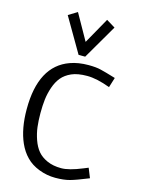

<svg xmlns="http://www.w3.org/2000/svg" viewBox="-161 -1208 970 1317"><g transform="rotate(15 324.0 -549.5)"><path d="M55.7 0ZM326.7 -934.6 430.2 -1118.7 492.7 -1080.6 350.1 -835.9H303.2L160.6 -1080.6L223.1 -1118.7ZM562 -676.3Q466.8 -711.9 398.7 -711.9Q330.6 -711.9 287.8 -692.9Q245.1 -673.8 220 -643.6Q194.8 -613.3 179.4 -568.6Q164.1 -523.9 158.9 -480.2Q153.8 -436.5 153.8 -382.8Q153.8 -329.1 159.2 -284.9Q164.6 -240.7 180.2 -196.3Q195.8 -151.9 220.9 -121.8Q246.1 -91.8 288.6 -73Q331.1 -54.2 387.7 -54.2Q442.4 -53.7 537.1 -92.8Q565.4 -104.5 570.3 -106.4L597.7 -38.6Q511.2 -3.4 468.8 8.3Q426.3 20 366.2 20Q306.2 20 250 -1.7Q193.8 -23.4 158.2 -60.5Q122.1 -96.7 98.6 -149.4Q55.7 -245.6 55.7 -384.8Q55.7 -693.4 258.8 -765.6Q315.4 -786.1 387.7 -786.1Q442.4 -786.1 475.1 -777.8Q507.8 -769.5 517.3 -766.8Q526.9 -764.2 550.3 -757.1Q573.7 -750 584 -747.1Z"/></g></svg>

Font: Dhyana
Style: Regular
Weight: 400
Foundry: Vernon Adams
Version: Version 1.002; ttfautohint (v0.8.51-6076)